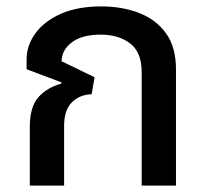

<svg xmlns="http://www.w3.org/2000/svg" viewBox="-20 -579 647 599"><path d="M73 0V-183Q73 -246 100 -276Q127 -306 171 -318L172 -322L63 -363V-394Q63 -437 90.5 -475Q118 -513 170 -536Q222 -559 296 -559Q361 -559 414 -538.5Q467 -518 498 -475Q529 -432 529 -363V0H422V-354Q422 -416 386 -443.5Q350 -471 294 -471Q237 -471 205 -447.5Q173 -424 172 -388L275 -338L266 -285Q229 -284 204.5 -260Q180 -236 180 -186V0Z"/></svg>

Font: Noto Sans Thai Medium
Style: Regular
Weight: 500
Designer: Monotype Design Team
Foundry: Monotype Imaging Inc.
Version: Version 2.001